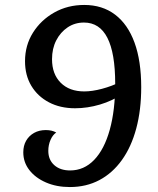

<svg xmlns="http://www.w3.org/2000/svg" viewBox="-20 -730 639 775"><path d="M475 -351Q434 -323 383.5 -308Q333 -293 283 -293Q223 -293 177.5 -317Q132 -341 106.5 -383.5Q81 -426 81 -483Q81 -547 113 -598Q145 -649 199 -679.5Q253 -710 320 -710Q393 -710 444.5 -671Q496 -632 523 -558Q550 -484 550 -378Q550 -286 530 -211.5Q510 -137 472 -84Q434 -31 381 -3Q328 25 262 25Q208 25 165.5 6.5Q123 -12 98.5 -43.5Q74 -75 74 -115Q74 -142 85.5 -162Q97 -182 117.5 -193.5Q138 -205 165 -205Q190 -205 207 -195Q193 -186 184 -165.5Q175 -145 175 -121Q175 -85 199 -63.5Q223 -42 263 -42Q319 -42 360 -84.5Q401 -127 423 -206Q445 -285 445 -392Q445 -639 319 -639Q282 -639 253 -619.5Q224 -600 207 -567Q190 -534 190 -491Q190 -431 225 -396Q260 -361 320 -361Q352 -361 391.5 -371.5Q431 -382 465 -399Z"/></svg>

Font: Merienda
Style: Regular
Weight: 400
Designer: Eduardo Rodriguez Tunni
Foundry: Eduardo Rodriguez Tunni
Version: Version 2.001